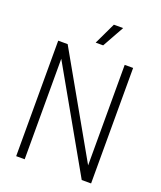

<svg xmlns="http://www.w3.org/2000/svg" viewBox="-168 -1051 970 1156"><g transform="rotate(20 317.0 -472.5)"><path d="M76.5 0V-740H137L502.5 -96V-740H556.5V0H496.5L131 -644V0ZM292.5 -806 358.5 -945H418L340.5 -806Z"/></g></svg>

Font: Encode Sans Cnd Lt
Style: Regular
Weight: 300
Width: 3
Designer: Multiple Designers
Foundry: Impallari Type
Version: Version 3.002; ttfautohint (v1.8.3) -l 8 -r 50 -G 200 -x 14 